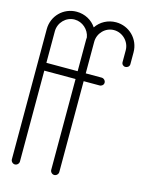

<svg xmlns="http://www.w3.org/2000/svg" viewBox="-163 -1272 1081 1376"><g transform="rotate(15 377.0 -584.0)"><path d="M523 -1170C462 -1170 408 -1140 377 -1093C346 -1140 292 -1170 231 -1170C133 -1170 55 -1092 55 -994V-734V-730V-726V-28C55 -12 69 2 85 2C101 2 115 -12 115 -28V-702H347V-28C347 -12 361 2 377 2C393 2 407 -12 407 -28V-702H523H525C541 -702 555 -714 555 -730C555 -746 541 -760 525 -760H523H407V-906V-994C407 -1058 459 -1112 523 -1112C587 -1112 641 -1058 641 -994V-906C641 -890 653 -878 669 -878C685 -878 699 -890 699 -906V-994C699 -1092 621 -1170 523 -1170ZM347 -760H115V-994C115 -1058 167 -1112 231 -1112C289 -1112 339 -1067 348 -1011C347 -1005 347 -1000 347 -994Z"/></g></svg>

Font: bauhaus_2017
Style: _regular
Weight: 400
Version: Version 1.0